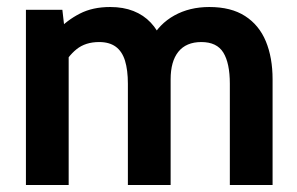

<svg xmlns="http://www.w3.org/2000/svg" viewBox="-20 -528 848 548"><path d="M54 0V-500H158L166 -430.5L144.5 -441.5Q171.5 -470.5 208 -489.2Q244.5 -508 294.5 -508Q332 -508 361 -496.5Q390 -485 410.2 -463.5Q430.5 -442 442 -412.5L411.5 -416Q434 -459.5 477.5 -483.8Q521 -508 577.5 -508Q639.5 -508 679.5 -482.2Q719.5 -456.5 738.8 -410Q758 -363.5 758 -301.5V0H636V-289Q636 -347.5 617.5 -377.8Q599 -408 554.5 -408Q533 -408 516.5 -401Q500 -394 489 -380.2Q478 -366.5 472.5 -346.8Q467 -327 467 -301.5V0H345V-289Q345 -328 336.8 -354.8Q328.5 -381.5 310.2 -394.8Q292 -408 263 -408Q224 -408 198.5 -387.5Q173 -367 155 -331L176 -402.5V0Z"/></svg>

Font: Cabin
Style: Bold
Weight: 700
Width: 4
Designer: Pablo Impallari
Foundry: Pablo Impallari. http://www.impallari.com Igino Marini. http://www.ikern.com
Version: Version 3.001